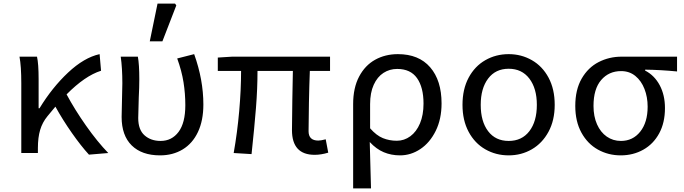

<svg xmlns="http://www.w3.org/2000/svg" viewBox="-20 -848 3791 1064"><path d="M88 -534H185Q194 -495 194 -409V-248H199Q269 -363 357.5 -446Q446 -529 532 -548L540 -456Q451 -428 349 -325Q394 -241 456.5 -152Q519 -63 580 0L473 9Q429 -39 378.5 -111Q328 -183 287 -257L243 -204Q215 -170 202.5 -128Q190 -86 190 -28V0H98V-386Q98 -482 88 -534Z M654 -200Q654 -231 656 -293Q658 -355 658 -386Q658 -472 649 -534H744Q752 -491 752 -409Q752 -364 749 -308L746 -194Q746 -129 781 -98Q816 -67 870 -67Q932 -67 969.5 -117Q1007 -167 1007 -265Q1007 -329 997 -392Q987 -455 962 -524L1056 -548Q1107 -406 1107 -269Q1107 -180 1077 -116.5Q1047 -53 992.5 -20Q938 13 867 13Q766 13 710 -42Q654 -97 654 -200ZM853 -828H950L957 -818L880 -619H810Z M1598 -127 1600 -295 1603 -455H1407Q1407 -357 1398.5 -250Q1390 -143 1374 6L1275 0Q1295 -113 1305.5 -231.5Q1316 -350 1316 -455H1187V-529L1267 -534H1809V-455H1697Q1694 -379 1692 -279Q1690 -179 1690 -121Q1690 -69 1744 -69Q1758 -69 1785 -76L1799 -2Q1759 10 1724 10Q1598 10 1598 -127Z M2185 -548Q2301 -548 2364 -475Q2427 -402 2427 -275Q2427 -188 2394.5 -122.5Q2362 -57 2309.5 -22Q2257 13 2197 13Q2148 13 2106.5 -4.5Q2065 -22 2029 -61L2036 196H1937V-271Q1937 -361 1970 -423.5Q2003 -486 2059 -517Q2115 -548 2185 -548ZM2327 -274Q2327 -364 2291 -415Q2255 -466 2181 -466Q2139 -466 2105 -444Q2071 -422 2051 -378Q2031 -334 2031 -271V-137Q2066 -97 2102 -82.5Q2138 -68 2179 -68Q2220 -68 2254 -93Q2288 -118 2307.5 -164.5Q2327 -211 2327 -274Z M2543 -267Q2543 -354 2577 -417.5Q2611 -481 2669.5 -514.5Q2728 -548 2799 -548Q2869 -548 2927.5 -514.5Q2986 -481 3020 -417.5Q3054 -354 3054 -267Q3054 -181 3019.5 -117.5Q2985 -54 2927 -20.5Q2869 13 2799 13Q2728 13 2669.5 -20.5Q2611 -54 2577 -117.5Q2543 -181 2543 -267ZM2955 -267Q2955 -358 2913.5 -412.5Q2872 -467 2799 -467Q2726 -467 2685 -412.5Q2644 -358 2644 -267Q2644 -175 2685 -121Q2726 -67 2799 -67Q2872 -67 2913.5 -121Q2955 -175 2955 -267Z M3168 -261Q3168 -351 3203.5 -412.5Q3239 -474 3297.5 -504Q3356 -534 3425 -534H3732V-452Q3640 -461 3555 -462V-457Q3607 -430 3636 -375.5Q3665 -321 3665 -249Q3665 -168 3633 -109Q3601 -50 3545 -18.5Q3489 13 3420 13Q3351 13 3293.5 -19Q3236 -51 3202 -113Q3168 -175 3168 -261ZM3569 -257Q3569 -310 3551.5 -355Q3534 -400 3501 -427Q3468 -454 3422 -454Q3354 -454 3311.5 -404.5Q3269 -355 3269 -261Q3269 -203 3288.5 -159Q3308 -115 3342.5 -91Q3377 -67 3421 -67Q3487 -67 3528 -118.5Q3569 -170 3569 -257Z"/></svg>

Font: Nebula Sans Medium
Style: Regular
Weight: 500
Designer: Paul D. Hunt for Adobe (as Source Sans)
Foundry: Nebula Entertainment & Broadcasting LLC
Version: Version 1.010